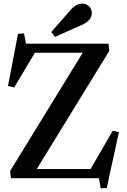

<svg xmlns="http://www.w3.org/2000/svg" viewBox="-20 -980 698 1056"><path d="M79 -794 112 -796 123 -740H577L581 -700L182 -50H478L600 -261L634 -253L567 54L534 56L524 0H40L36 -40L435 -690H172L58 -499L24 -507ZM282 -777 262 -804 368 -925Q399 -960 433 -960Q455 -960 470 -945Q485 -930 485 -908Q485 -867 428 -842Z"/></svg>

Font: Minipax
Style: Bold
Weight: 500
Designer: Raphaël Ronot, Igor Stepanchenko (Cyrillic)
Foundry: steppetype
Version: Version 1.002